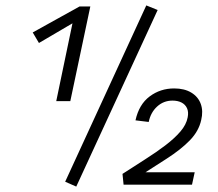

<svg xmlns="http://www.w3.org/2000/svg" viewBox="-20 -683 806 710"><path d="M188 -309 252 -616 291 -622 124 -524 101 -563 274 -659H314L240 -309ZM262 7 221 -11 521 -663 563 -646ZM433 -40Q476 -68 517 -94Q558 -120 591.5 -145.5Q625 -171 647 -196.5Q669 -222 674 -249Q678 -269 671.5 -283Q665 -297 651 -304Q637 -311 618 -311Q585 -311 561 -289Q537 -267 530 -232L481 -238Q494 -297 533.5 -326.5Q573 -356 624 -356Q662 -356 687.5 -340.5Q713 -325 722.5 -298.5Q732 -272 724 -239Q715 -198 682 -164Q649 -130 596 -96Q543 -62 476 -19L498 -46H700L690 0H437Z"/></svg>

Font: Ysabeau Infant
Style: Italic
Weight: 400
Italic angle: -12°
Designer: Christian Thalmann (Catharsis Fonts)
Version: Version 2.001;gftools[0.9.30]; featfreeze: ss01,ss02,lnum